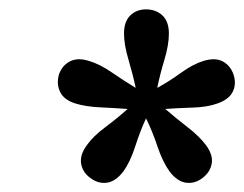

<svg xmlns="http://www.w3.org/2000/svg" viewBox="-20 -702 531 418"><path d="M488.3 -540Q495.1 -519.5 486.8 -502.4Q478.5 -485.4 453.1 -476.6Q431.6 -468.8 399.9 -467.8Q368.2 -466.8 339.8 -464.8Q362.3 -445.3 388.2 -425.3Q414.1 -405.3 428.7 -385.7Q444.3 -364.3 440.9 -345.7Q437.5 -327.1 420.9 -314.5Q404.3 -301.8 385.3 -304.2Q366.2 -306.6 349.6 -328.1Q334 -349.6 322.8 -383.3Q311.5 -417 297.9 -444.3Q285.2 -417 274.4 -383.3Q263.7 -349.6 248 -328.1Q231.4 -306.6 212.4 -304.2Q193.4 -301.8 176.8 -314.5Q160.2 -326.2 156.7 -345.2Q153.3 -364.3 168.9 -385.7Q182.6 -405.3 209.5 -425.3Q236.3 -445.3 257.8 -464.8Q229.5 -466.8 198.2 -468.3Q167 -469.7 144.5 -476.6Q119.1 -484.4 110.8 -502Q102.5 -519.5 108.4 -540Q115.2 -559.6 132.3 -568.4Q149.4 -577.1 173.8 -569.3Q197.3 -562.5 224.1 -543.9Q251 -525.4 275.4 -510.7Q269.5 -539.1 259.8 -571.8Q250 -604.5 250 -628.9Q250 -655.3 263.7 -668.5Q277.3 -681.6 297.9 -681.6Q319.3 -681.6 333.5 -668.5Q347.7 -655.3 347.7 -628.9Q347.7 -604.5 337.9 -571.8Q328.1 -539.1 322.3 -510.7Q347.7 -524.4 374 -543.5Q400.4 -562.5 422.9 -569.3Q448.2 -577.1 464.8 -568.4Q481.4 -559.6 488.3 -540Z"/></svg>

Font: Crimson Pro ExtraLight SemiBold
Style: Italic
Weight: 600
Italic angle: -12°
Version: Version 1.002